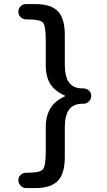

<svg xmlns="http://www.w3.org/2000/svg" viewBox="-20 -790 540 965"><path d="M305.7 -305.7 307.6 -307.6Q308.6 -308.6 307.6 -308.6Q256.8 -331.1 233.4 -367.2Q210 -403.3 210 -463.9V-587.9Q210 -660.2 195.8 -676.3Q181.6 -692.4 119.1 -692.4H111.3Q95.7 -692.4 84 -703.6Q72.3 -714.8 72.3 -731Q72.3 -747.1 83.5 -758.3Q94.7 -769.5 111.3 -769.5H158.2Q235.4 -769.5 270.5 -733.9Q305.7 -698.2 305.7 -615.2V-466.8Q305.7 -403.3 327.6 -374.5Q349.6 -345.7 394.5 -345.7H399.4Q415 -345.7 426.8 -335Q438.5 -324.2 438.5 -308.1Q438.5 -292 426.8 -280.3Q415 -268.6 399.4 -268.6H394.5Q349.6 -268.6 327.6 -239.7Q305.7 -210.9 305.7 -148.4V0Q305.7 83 270.5 119.1Q235.4 155.3 158.2 155.3H111.3Q95.7 155.3 84 143.6Q72.3 131.8 72.3 115.7Q72.3 99.6 83.5 88.9Q94.7 78.1 111.3 78.1H119.1Q180.7 78.1 195.3 61.5Q210 44.9 210 -28.3V-151.4Q210 -263.7 305.7 -305.7Z"/></svg>

Font: Rounded-X Mgen+ 1m medium
Style: Regular
Weight: 500
Designer: [Source Han Sans]
Ryoko NISHIZUKA  (kana & ideographs); Paul D. Hunt (Latin, Greek & Cyrillic); Wenlong ZHANG  (bopomofo
Version: Version 1.059.20150602